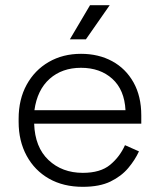

<svg xmlns="http://www.w3.org/2000/svg" viewBox="-20 -708 614 742"><path d="M52 -237V-249Q52 -324 83 -380.5Q114 -437 168.5 -468.5Q223 -500 293 -500Q361 -500 413.5 -471.5Q466 -443 496 -389.5Q526 -336 526 -262V-230H112Q115 -139 167.5 -89.5Q220 -40 300 -40Q368 -40 405.5 -71Q443 -102 463 -147L517 -123Q502 -90 475.5 -58.5Q449 -27 407 -6.5Q365 14 300 14Q225 14 169.5 -17.5Q114 -49 83 -106Q52 -163 52 -237ZM465 -282Q461 -361 414 -403.5Q367 -446 293 -446Q220 -446 172 -403.5Q124 -361 113 -282ZM250 -556 328 -688H404L312 -556Z"/></svg>

Font: Space Grotesk Frontify Light
Style: Regular
Weight: 300
Designer: Florian Karsten
Version: Version 2.000